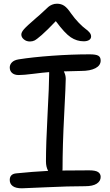

<svg xmlns="http://www.w3.org/2000/svg" viewBox="-20 -1017 591 1028"><path d="M140.1 -794.9Q121.1 -794.9 107.7 -806.2Q94.2 -817.4 94.2 -832Q94.2 -844.2 108.2 -860.4Q122.1 -876.5 175.8 -922.9Q192.9 -937 212.2 -955.3Q231.4 -973.6 239 -980.2Q246.6 -986.8 258.5 -991.9Q270.5 -997.1 285.2 -997.1Q307.6 -997.1 324.2 -985.8Q340.8 -974.6 359.9 -945.8Q380.4 -917 402.3 -894.5Q424.3 -872.1 437.5 -862.8Q450.7 -853.5 459.2 -843.3Q467.8 -833 467.8 -821.8Q467.8 -809.6 457 -802.7Q446.3 -795.9 428.2 -795.9Q391.1 -795.9 358.9 -817.4Q326.7 -838.9 278.8 -903.8Q231.4 -854 203.4 -829.6Q175.3 -805.2 164.3 -800Q153.3 -794.9 140.1 -794.9ZM97.2 -8.8Q64 -8.8 48.1 -20.8Q32.2 -32.7 32.2 -53.2Q32.2 -85.9 67.9 -88.9Q153.3 -97.7 237.8 -102.1Q226.1 -123 226.1 -152.8Q226.1 -244.6 234.6 -404.1Q243.2 -563.5 243.2 -620.1V-630.9Q209.5 -628.4 158.2 -621.8Q106.9 -615.2 80.1 -615.2Q57.6 -615.2 44.9 -626.2Q32.2 -637.2 32.2 -655.8Q32.2 -670.9 43.9 -683.1Q55.7 -695.3 80.1 -699.2Q153.3 -710.9 258.8 -718.5Q364.3 -726.1 460 -726.1Q493.2 -726.1 506.1 -718.8Q519 -711.4 519 -692.9Q519 -666.5 491 -651.9Q462.9 -637.2 414.1 -637.2Q388.7 -637.2 321.8 -634.8Q332 -615.2 332 -595.2Q332 -565.4 323.5 -400.9Q314.9 -236.3 314.9 -112.8Q314.9 -110.4 314.5 -107.4Q314 -104.5 314 -104Q358.9 -105 457 -105Q491.7 -105 505.4 -95.7Q519 -86.4 519 -69.8Q519 -47.4 498 -33.7Q477.1 -20 435.1 -20Q345.2 -20 229 -14.4Q112.8 -8.8 97.2 -8.8Z"/></svg>

Font: Shantell Sans Bouncy
Style: Regular
Weight: 400
Designer: Stephen Nixon, Anya Danilova, Shantell Martin
Foundry: Arrow Type
Version: Version 1.006;[9816181b4]